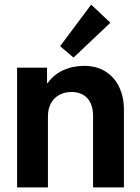

<svg xmlns="http://www.w3.org/2000/svg" viewBox="-20 -819 611 839"><path d="M54.7 -523.4H185.5V-456.1H188.5Q213.4 -492.2 255.4 -511.7Q297.4 -531.2 347.7 -531.2Q402.3 -531.2 441.7 -506.1Q481 -481 501.2 -437.7Q521.5 -394.5 521.5 -340.8V0H386.7V-311.5Q386.7 -362.8 361.6 -389.9Q336.4 -417 292 -417Q262.7 -417 239.5 -404.5Q216.3 -392.1 202.9 -368.2Q189.5 -344.2 189.5 -310.5V0H54.7ZM242.7 -617.2 378.4 -798.8 462.4 -719.7 301.3 -567.4Z"/></svg>

Font: Reddit Sans Vanilla
Style: Bold
Weight: 700
Designer: Stephen Hutchings
Foundry: Reddit
Version: Version 1.013